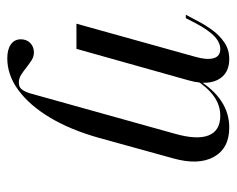

<svg xmlns="http://www.w3.org/2000/svg" viewBox="-82 -384 659 535"><g transform="rotate(90 247.5 -116.5)"><path d="M142.7 192.7Q117.7 192.7 103.6 182.7Q89.5 172.6 89.5 154.8Q89.5 138.7 100 128.6Q110.5 118.5 125.8 118.5Q137.9 118.5 148 125Q158.1 131.5 168.1 139.5Q178.2 147.6 188.3 154Q198.4 160.5 209.7 160.5Q217.7 160.5 223.4 157.3Q229 154 234.3 144Q239.5 133.9 244.4 113.7L352.4 -273.4Q370.2 -335.5 357.3 -368.1Q344.4 -400.8 302.4 -400.8Q273.4 -400.8 248.4 -383.1Q223.4 -365.3 201.6 -330.6L200.8 -336.3Q228.2 -381.5 261.7 -403.6Q295.2 -425.8 335.5 -425.8Q393.5 -425.8 417.3 -382.7Q441.1 -339.5 421 -268.5L363.7 -61.3Q341.9 16.1 308.1 73Q274.2 129.8 231.9 161.3Q189.5 192.7 142.7 192.7ZM46 0 137.9 -329.8Q147.6 -362.9 142.3 -381.9Q137.1 -400.8 116.9 -400.8Q98.4 -400.8 81 -384.3Q63.7 -367.7 45.2 -333.1L30.6 -304.8H21L39.5 -339.5Q50 -359.7 64.5 -379.4Q79 -399.2 98.8 -412.5Q118.5 -425.8 144.4 -425.8Q171.8 -425.8 188.3 -411.7Q204.8 -397.6 209.3 -372.2Q213.7 -346.8 204 -312.9L116.1 0Z"/></g></svg>

Font: Playfair 144pt Light
Style: Italic
Weight: 300
Italic angle: -15.6°
Designer: Claus Eggers Sørensen
Foundry: Claus Eggers Sørensen
Version: Version 2.001;gftools[0.9.30]